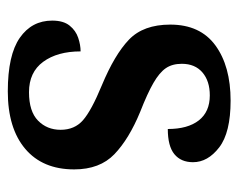

<svg xmlns="http://www.w3.org/2000/svg" viewBox="-78 -508 597 480"><g transform="rotate(90 220.0 -268.5)"><path d="M209 10Q118 10 75 -20Q32 -50 32 -101Q32 -129 44.5 -144.5Q57 -160 75 -166Q93 -172 109 -172Q109 -114 135 -78.5Q161 -43 211 -43Q259 -43 282 -65.5Q305 -88 305 -122Q305 -157 281 -178Q257 -199 194 -225Q117 -257 79.5 -293Q42 -329 42 -396Q42 -471 94 -509Q146 -547 232 -547Q312 -547 349 -518.5Q386 -490 386 -453Q386 -423 366 -406.5Q346 -390 303 -390Q303 -440 281.5 -467.5Q260 -495 219 -495Q183 -495 161.5 -476.5Q140 -458 140 -425Q140 -401 151 -385Q162 -369 188 -354Q214 -339 260 -321Q328 -293 366 -256.5Q404 -220 404 -156Q404 -77 352.5 -33.5Q301 10 209 10Z"/></g></svg>

Font: Noto Serif Tamil SemiCondensed SemiBold
Style: Italic
Weight: 600
Width: 4
Italic angle: -12°
Designer: Indian Type Foundry, Tom Grace, and the Monotype Design Team
Foundry: Monotype Imaging Inc.
Version: Version 2.003; ttfautohint (v1.8.4.7-5d5b)